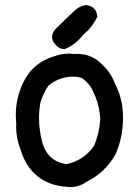

<svg xmlns="http://www.w3.org/2000/svg" viewBox="-20 -735 540 766"><path d="M201.7 -619.6Q219.2 -635.7 237.8 -654.3Q256.3 -673.3 279.8 -694.3Q297.4 -711.4 323.2 -714.8Q353.5 -711.4 363.8 -688Q367.2 -680.2 368.2 -668.5Q348.1 -625.5 311.5 -596.2Q281.7 -556.6 239.3 -539.6L237.8 -539.1H236.3Q216.3 -539.1 203.1 -555.2Q187.5 -570.8 187.5 -587.2Q187.5 -603.5 201.7 -619.6ZM43 -275.9Q43 -341.3 70.8 -401.9Q109.4 -485.8 198.7 -511.2Q225.1 -521 252.9 -521Q263.2 -521 273.4 -519.5Q280.8 -520 287.6 -520Q349.1 -520 391.1 -474.1Q423.8 -442.9 439 -400.4Q469.7 -340.8 470.7 -272.5Q470.7 -267.6 470.7 -263.2Q470.7 -188.5 441.4 -120.6Q401.4 -47.9 327.1 -10.7Q296.9 11.2 260.7 11.2Q255.9 11.2 251.5 10.7Q166.5 6.3 115.7 -44.4Q80.1 -79.6 62 -138.2Q44.4 -182.6 44.4 -229.5Q44.4 -236.3 44.9 -243.2Q43 -259.8 43 -275.9ZM273.9 -429.2Q270.5 -429.2 267.8 -429.2Q265.1 -429.2 260 -429Q254.9 -428.7 249 -427.7Q206.5 -420.9 172.9 -393.1Q150.9 -360.8 140.6 -322.8Q135.7 -293.5 135.7 -264.2Q135.7 -214.8 148.9 -166Q158.7 -131.8 179.7 -110.8Q204.1 -86.4 245.1 -80.1Q314 -94.2 355.5 -153.3Q376 -203.1 379.9 -257.8Q377.9 -314.5 353 -366.2Q338.4 -403.3 305.2 -424.3Q288.6 -429.2 273.9 -429.2Z"/></svg>

Font: Bakudai
Style: Bold
Weight: 700
Version: Version 1.48